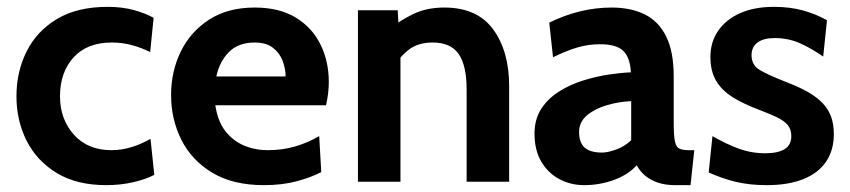

<svg xmlns="http://www.w3.org/2000/svg" viewBox="-20 -530 2479 560"><path d="M290 10Q204 10 145.8 -25.2Q87.5 -60.5 57.8 -119.2Q28 -178 28 -249Q28 -320.5 57.5 -379.8Q87 -439 146 -474.5Q205 -510 294 -510Q336 -510 370 -500.8Q404 -491.5 428 -478L418 -378Q395 -390 366.2 -398Q337.5 -406 306 -406Q234 -406 194.5 -362.5Q155 -319 155 -249Q155 -182.5 195.5 -137.2Q236 -92 305 -92Q334.5 -92 363.2 -100.8Q392 -109.5 419 -125L430 -20Q404 -6.5 367.2 1.8Q330.5 10 290 10Z M750 10Q659.5 10 599.2 -26.2Q539 -62.5 509 -122.2Q479 -182 479 -253Q479 -321.5 507.2 -379.5Q535.5 -437.5 590 -472.8Q644.5 -508 723 -508Q795 -508 843 -478.5Q891 -449 915 -399.8Q939 -350.5 939 -291Q939 -274.5 937 -257.8Q935 -241 931 -223H608Q615 -176.5 637.2 -147.8Q659.5 -119 691.8 -105.5Q724 -92 761 -92Q804.5 -92 842 -103.2Q879.5 -114.5 911 -133L917 -28Q888.5 -13 846 -1.5Q803.5 10 750 10ZM611 -307H813Q813 -329.5 804.5 -352.2Q796 -375 776.2 -390.5Q756.5 -406 723 -406Q675 -406 647.5 -378Q620 -350 611 -307Z M1024 0V-500H1140L1145 -407L1116 -445Q1144.5 -469 1184 -488.5Q1223.5 -508 1276 -508Q1372 -508 1418.5 -444.2Q1465 -380.5 1465 -279V0H1341V-269Q1341 -339 1317.8 -372.5Q1294.5 -406 1242 -406Q1199.5 -406 1172.5 -385.2Q1145.5 -364.5 1125 -330L1148 -391V0Z M1684 10Q1644 10 1611 -7.8Q1578 -25.5 1558.5 -59Q1539 -92.5 1539 -140Q1539 -182.5 1558.8 -212.8Q1578.5 -243 1610.8 -263.2Q1643 -283.5 1680.8 -295.2Q1718.5 -307 1755.2 -312.5Q1792 -318 1820 -319Q1818 -362 1798 -381.5Q1778 -401 1730 -401Q1696.5 -401 1664.8 -391.8Q1633 -382.5 1593 -363L1582 -464Q1627 -486 1672.2 -497Q1717.5 -508 1764 -508Q1820 -508 1860.5 -488Q1901 -468 1923 -423.8Q1945 -379.5 1945 -307V-172Q1945 -134.5 1948.5 -117.8Q1952 -101 1961.5 -96.5Q1971 -92 1989 -92H2005L1994 10H1949Q1921 10 1899.2 2.8Q1877.5 -4.5 1862 -17.5Q1846.5 -30.5 1837 -48Q1812.5 -20.5 1770.8 -5.2Q1729 10 1684 10ZM1736 -85Q1752.5 -85 1777 -93.8Q1801.5 -102.5 1821 -121V-235Q1786 -233.5 1751 -223.5Q1716 -213.5 1692.5 -194Q1669 -174.5 1669 -145Q1669 -114.5 1685 -99.8Q1701 -85 1736 -85Z M2216 10Q2166.5 10 2126.8 0.5Q2087 -9 2047 -27L2058 -133Q2096.5 -110.5 2133.8 -96.8Q2171 -83 2212 -83Q2249 -83 2268.5 -95Q2288 -107 2288 -133Q2288 -152.5 2277.8 -165Q2267.5 -177.5 2247 -187.5Q2226.5 -197.5 2196 -209Q2150 -226 2117.8 -246Q2085.5 -266 2068.8 -294.2Q2052 -322.5 2052 -364Q2052 -407 2074.5 -440Q2097 -473 2138.5 -491.5Q2180 -510 2237 -510Q2284.5 -510 2322.2 -499.5Q2360 -489 2392 -471L2381 -365Q2347.5 -388.5 2313.5 -403.8Q2279.5 -419 2239 -419Q2207 -419 2189.5 -406Q2172 -393 2172 -369Q2172 -340 2196.5 -325.5Q2221 -311 2275 -290Q2310 -276.5 2335.8 -262Q2361.5 -247.5 2378.5 -230Q2395.5 -212.5 2403.8 -190.2Q2412 -168 2412 -139Q2412 -91.5 2389.2 -58.2Q2366.5 -25 2322.8 -7.5Q2279 10 2216 10Z"/></svg>

Font: Cabin Resolve
Style: Bold-Resolve
Weight: 700
Designer: Pablo Impallari
Foundry: Pablo Impallari. http://www.impallari.com Igino Marini. http://www.ikern.com
Version: Version 3.001